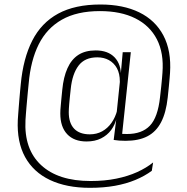

<svg xmlns="http://www.w3.org/2000/svg" viewBox="-20 -682 851 874"><path d="M374 -38Q317 -38 285.8 -71.2Q254.5 -104.5 254.5 -165.5Q254.5 -172.5 255 -182Q255.5 -191.5 256.8 -204Q258 -216.5 259.5 -233.5Q261 -250.5 263.5 -273.5Q269 -331 287 -371.2Q305 -411.5 336.5 -432Q368 -452.5 415.5 -452.5Q471.5 -452.5 501.8 -420.8Q532 -389 530.5 -333.5H541L525.5 -298.5Q525.5 -302 525.5 -305Q525.5 -308 525.5 -311Q525.5 -347.5 512 -371.8Q498.5 -396 475.5 -408.5Q452.5 -421 423 -421Q366 -421 337.5 -383.2Q309 -345.5 302 -277.5Q299.5 -255 297.8 -237.8Q296 -220.5 295 -208.2Q294 -196 293.5 -187Q293 -178 293 -171.5Q293 -122 317.5 -96.2Q342 -70.5 389 -70.5Q420 -70.5 445 -84.2Q470 -98 487.5 -122.8Q505 -147.5 513.5 -180L521 -147H511.5Q504 -114.5 486 -90.2Q468 -66 440 -52Q412 -38 374 -38ZM533.5 -48.5 497.5 -45 510.5 -149.5 510 -158 528 -332.5 529.5 -342 538.5 -443V-444.5H575.5ZM497.5 -45 523 -74.5Q531 -73 538.5 -72.5Q546 -72 558.5 -72Q626 -72 662.2 -109.8Q698.5 -147.5 708.5 -239.5Q711.5 -265 713.8 -287Q716 -309 717.5 -325.5Q719 -342 719.5 -350.5Q726.5 -440.5 694.2 -503Q662 -565.5 596 -598.5Q530 -631.5 435 -631.5Q330.5 -631.5 261.8 -592.5Q193 -553.5 156.2 -480Q119.5 -406.5 110.5 -301.5Q108.5 -282.5 106.8 -264Q105 -245.5 103.5 -228.2Q102 -211 100.5 -194.8Q99 -178.5 98 -163.8Q97 -149 96 -135.5Q89 -3 167 69.5Q245 142 392.5 142Q456.5 142 509.2 131.2Q562 120.5 604 101.5Q646 82.5 677 57.5L671 95.5Q638.5 119.5 596.5 137Q554.5 154.5 503 163.8Q451.5 173 389.5 173Q282.5 173 207.2 137.2Q132 101.5 94.2 32.8Q56.5 -36 61 -135.5Q62 -149 63 -164.5Q64 -180 65.5 -196.5Q67 -213 68.2 -230Q69.5 -247 71.2 -264.2Q73 -281.5 74.5 -298.5Q85.5 -416 126.8 -497Q168 -578 244.5 -619.8Q321 -661.5 437 -661.5Q540.5 -661.5 613.8 -625.8Q687 -590 723.8 -520.5Q760.5 -451 754 -350.5Q753.5 -341 752 -324.8Q750.5 -308.5 748.5 -286.8Q746.5 -265 743.5 -238.5Q736 -169 713.2 -125.5Q690.5 -82 650.8 -61.5Q611 -41 551.5 -41Q534 -41 522.5 -42Q511 -43 497.5 -45Z"/></svg>

Font: Anek Kannada Medium ExtraLight
Style: Regular
Weight: 250
Version: Version 1.003